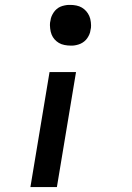

<svg xmlns="http://www.w3.org/2000/svg" viewBox="-20 -548 540 783"><path d="M212 215H104L182 -254H290ZM268 -362Q256 -362 243 -364.5Q230 -367 220 -373Q210 -379 202.5 -387.5Q195 -396 190.5 -407Q186 -418 184.5 -432.5Q183 -447 184 -455L186 -465Q187 -474 190.5 -482Q194 -490 199 -497.5Q204 -505 211 -511Q218 -517 226 -520.5Q234 -524 244 -526Q254 -528 260 -528H267Q279 -528 291.5 -525.5Q304 -523 314 -517Q324 -511 331.5 -502.5Q339 -494 344 -483Q349 -472 350.5 -457.5Q352 -443 351 -435L349 -425Q348 -416 344.5 -408Q341 -400 336 -392.5Q331 -385 323.5 -379Q316 -373 308 -369.5Q300 -366 290.5 -364Q281 -362 275 -362Z"/></svg>

Font: Iosevka Aile Semibold Oblique
Style: Regular
Weight: 600
Italic angle: -9°
Designer: Belleve Invis
Foundry: Belleve Invis
Version: Version 31.1.0; ttfautohint (v1.8.4)